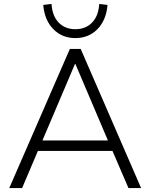

<svg xmlns="http://www.w3.org/2000/svg" viewBox="-20 -953 762 973"><path d="M27 0 334 -705H389L695 0H631L550 -188H172L92 0ZM360 -629 195 -241H527L362 -629ZM362 -760Q295 -760 250.5 -805Q206 -850 199 -928L241 -933Q245 -872 277.5 -838.5Q310 -805 362 -805Q414 -805 446.5 -838.5Q479 -872 483 -933L525 -928Q518 -850 473.5 -805Q429 -760 362 -760Z"/></svg>

Font: Nunito Sans Light
Style: Regular
Weight: 300
Designer: Vernon Adams
Foundry: Vernon Adams
Version: Version 3.101; ttfautohint (v1.8.4.7-5d5b);gftools[0.9.27]